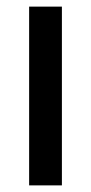

<svg xmlns="http://www.w3.org/2000/svg" viewBox="-20 -560 276 580"><path d="M167 0V-540H68V0Z"/></svg>

Font: Noto Sans Thai Looped Condensed Medium
Style: Regular
Weight: 500
Width: 3
Designer: Sasikarn Vongin, Ben Mitchell
Foundry: The Fontpad Ltd
Version: Version 1.001